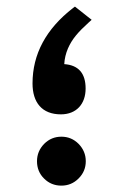

<svg xmlns="http://www.w3.org/2000/svg" viewBox="-20 -569 367 588"><path d="M93.3 -75.2C93.3 -54.2 100.6 -36.1 115.2 -22C129.4 -7.8 147 -0.5 168 -0.5C188.5 -0.5 206.1 -7.8 220.7 -22.5C235.4 -37.1 242.7 -54.7 242.7 -75.2C242.7 -95.7 235.4 -113.3 220.7 -128.4C206.1 -143.1 188.5 -150.4 168 -150.4C147.5 -150.4 129.9 -143.1 115.2 -128.4C100.6 -113.3 93.3 -95.7 93.3 -75.2ZM260.7 -508.3 209.5 -548.8 203.6 -544.4C121.1 -480.5 79.6 -403.3 79.6 -313.5C79.6 -255.4 108.4 -218.8 166.5 -218.8C213.9 -218.8 242.2 -250.5 242.2 -297.9C242.2 -344.7 220.2 -369.6 176.8 -372.6C177.7 -389.6 181.6 -405.3 188 -420.4C200.7 -449.7 219.2 -470.7 252 -500.5Z"/></svg>

Font: Shabnam Medium
Style: Regular
Weight: 500
Foundry: DejaVu fonts team - Redesigned by Saber Rastikerdar - Based on Vazir font
Version: Version 5.0.1